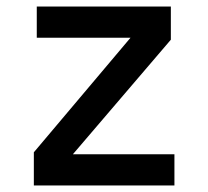

<svg xmlns="http://www.w3.org/2000/svg" viewBox="-20 -570 640 590"><path d="M84 0V-102L381 -454H93V-550H505V-448L204 -96H516V0Z"/></svg>

Font: JetBrains Mono SemiBold
Style: Regular
Weight: 472
Monospace: yes
Designer: Philipp Nurullin, Konstantin Bulenkov
Foundry: JetBrains
Version: Version 2.305; ttfautohint (v1.8.4.7-5d5b)